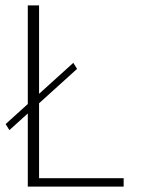

<svg xmlns="http://www.w3.org/2000/svg" viewBox="-20 -695 548 715"><path d="M15 -210.5 267 -438.5 253 -461 1 -233ZM83.5 0H440.5V-31.5H125.5V-675H83.5Z"/></svg>

Font: Anybody UltraCondensed Thin ExtraLight
Style: Regular
Weight: 250
Version: Version 1.111